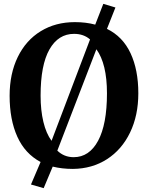

<svg xmlns="http://www.w3.org/2000/svg" viewBox="-20 -867 768 998"><path d="M30 -369Q30 -484 72.5 -571Q115 -658 192 -705Q269 -752 369 -752Q427 -752 475 -739L517 -847L580 -828L536 -717Q618 -677 658.5 -590.5Q699 -504 699 -382Q699 -267 656 -178Q613 -89 536 -39.5Q459 10 359 11Q302 11 254 -1L207 111L141 92L191 -25Q110 -68 70 -156.5Q30 -245 30 -369ZM191 -370Q191 -294 205.5 -233.5Q220 -173 248 -135L448 -662Q415 -691 365 -691Q283 -691 237 -610Q191 -529 191 -370ZM481 -611 278 -84Q313 -50 363 -50Q444 -50 490 -135.5Q536 -221 536 -382Q536 -535 481 -611Z"/></svg>

Font: Koeln Type Serif
Style: Bold
Weight: 700
Designer: Eben Sorkin
Foundry: Eben Sorkin
Version: Version 2.002